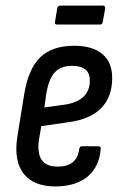

<svg xmlns="http://www.w3.org/2000/svg" viewBox="-20 -660 437 688"><path d="M178 8Q100 8 64.5 -38Q29 -84 42 -169L67 -324Q82 -414 124.5 -455Q167 -496 246 -496Q311 -496 346.5 -466.5Q382 -437 382 -381Q382 -312 342 -272Q302 -232 225 -222L128 -208L120 -162Q105 -63 186 -63Q257 -63 264 -127Q266 -136 274 -136H332Q342 -136 341 -127Q336 -62 293.5 -27Q251 8 178 8ZM139 -275 212 -285Q302 -299 302 -372Q302 -424 238 -424Q198 -424 176.5 -401Q155 -378 146 -325ZM185 -572Q175 -572 177 -581L185 -630Q187 -640 197 -640H348Q358 -640 357 -630L348 -581Q347 -572 338 -572Z"/></svg>

Font: Sofia Sans Condensed Medium
Style: Italic
Weight: 500
Italic angle: -9°
Designer: Botio Nikoltchev, Ani Petrova
Foundry: lettersoup
Version: Version 4.101; ttfautohint (v1.8.4.7-5d5b)